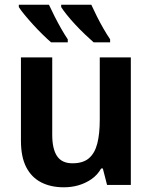

<svg xmlns="http://www.w3.org/2000/svg" viewBox="-20 -786 649 816"><path d="M536 -542V0H435L417 -70H410Q394 -42 368.5 -24.5Q343 -7 313.5 1.5Q284 10 251 10Q196 10 155 -11Q114 -32 91.5 -75.5Q69 -119 69 -188V-542H202V-213Q202 -153 222.5 -122.5Q243 -92 288 -92Q333 -92 358 -113.5Q383 -135 393.5 -176Q404 -217 404 -277V-542ZM368 -766Q378 -744 391.5 -717Q405 -690 420 -664Q435 -638 448 -619V-606H378Q362 -620 341.5 -639.5Q321 -659 300.5 -681Q280 -703 264 -723Q248 -743 240 -756V-766ZM188 -766Q198 -744 212 -716.5Q226 -689 240.5 -663.5Q255 -638 268 -619V-606H197Q181 -620 161 -639.5Q141 -659 121 -681Q101 -703 84.5 -723Q68 -743 60 -756V-766Z"/></svg>

Font: Noto Sans Display SemiBold
Style: Regular
Weight: 600
Designer: Monotype Design Team
Foundry: Monotype Imaging Inc.
Version: Version 2.003